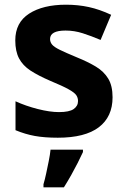

<svg xmlns="http://www.w3.org/2000/svg" viewBox="-20 -576 537 817"><path d="M459 -162Q459 -79 400.5 -34.5Q342 10 226 10Q169 10 128 2.5Q87 -5 46 -22V-145Q90 -125 141 -112Q192 -99 231 -99Q275 -99 293.5 -112Q312 -125 312 -146Q312 -160 304.5 -171Q297 -182 272 -196Q247 -210 194 -232Q143 -254 110 -275.5Q77 -297 61 -327.5Q45 -358 45 -404Q45 -480 104 -518Q163 -556 261 -556Q312 -556 358 -546Q404 -536 453 -513L408 -406Q368 -423 332 -434.5Q296 -446 259 -446Q226 -446 209.5 -437Q193 -428 193 -410Q193 -397 201.5 -386.5Q210 -376 234.5 -364Q259 -352 307 -332Q354 -313 388 -292.5Q422 -272 440.5 -241.5Q459 -211 459 -162ZM333 71Q323 93 310.5 117.5Q298 142 283.5 168Q269 194 252 221H165V208Q171 188 176.5 162Q182 136 187.5 109Q193 82 195 61H333Z"/></svg>

Font: Noto Sans Bassa Vah
Style: Regular
Weight: 400
Designer: Monotype Design Team
Foundry: Monotype Imaging Inc.
Version: Version 2.002